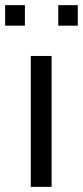

<svg xmlns="http://www.w3.org/2000/svg" viewBox="-33 -728 323 748"><path d="M-13 -708V-628H64V-708ZM194 -708V-628H270V-708ZM87 -510V0H168V-510Z"/></svg>

Font: Saira UNSAM
Style: Regular
Weight: 400
Designer: Hector Gatti with collaboration of the Omnibus-Type team
Foundry: Omnibus-Type
Version: Version 0.072;PS 000.072;hotconv 1.0.88;makeotf.lib2.5.64775